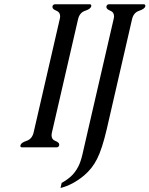

<svg xmlns="http://www.w3.org/2000/svg" viewBox="-20 -706 716 920"><path d="M491.7 -87.9Q469.2 8.3 445.3 55.2Q421.9 102.1 382.3 135.3Q328.1 180.2 270 194.8L275.4 170.4Q296.9 159.2 318.4 140.6Q339.4 122.1 355 92.3Q365.7 72.3 374.5 36.1Q382.8 0 402.3 -85L524.4 -614.3Q526.4 -622.1 526.4 -627.9Q526.4 -647.5 509.3 -654.3Q489.3 -662.1 489.7 -672.9Q489.7 -674.3 490.2 -675.8Q492.7 -685.5 502.4 -685.5H668Q676.3 -685.5 676.3 -679.2Q676.3 -677.7 676.3 -675.8Q673.3 -663.1 646.5 -654.3Q620.1 -645.5 612.8 -614.3ZM354 -613.8 229 -71.8Q227.1 -64 227.1 -57.6Q227.1 -38.1 244.1 -31.2Q264.2 -23.4 263.7 -13.2Q263.7 -11.7 263.7 -10.3Q261.2 0 251 0H85.4Q77.6 0 77.6 -6.8Q77.6 -8.3 78.1 -10.3Q81.1 -22.5 107.4 -31.2Q133.8 -40 141.1 -71.3L266.1 -613.8Q268.1 -621.6 268.1 -627.9Q268.1 -647.5 251 -654.3Q231 -662.1 231.4 -672.4Q231.4 -673.8 231.4 -675.3Q233.9 -685.5 244.1 -685.5H409.2Q417.5 -685.5 417.5 -678.7Q417.5 -677.2 417 -675.3Q414.1 -663.1 387.7 -654.3Q361.3 -645.5 354 -613.8Z"/></svg>

Font: Caudex
Style: Italic
Weight: 400
Italic angle: -13°
Version: Version 1.04